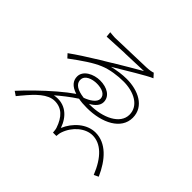

<svg xmlns="http://www.w3.org/2000/svg" viewBox="-161 -1020 1323 1323"><g transform="rotate(45 500.0 -358.5)"><path d="M907 21C856 -95 779 -179 677 -179C592 -179 518 -111 485 -32C457 -113 394 -176 292 -157C323 -185 384 -233 431 -263C455 -258 481 -256 514 -256C661 -256 786 -319 786 -432C786 -543 677 -592 568 -592C523 -592 477 -585 431 -574C514 -623 651 -708 694 -725L668 -754C660 -750 635 -745 607 -744C560 -742 329 -735 308 -735C292 -735 276 -738 259 -739L263 -700C293 -702 359 -705 427 -708H439C517 -711 593 -713 613 -714C563 -685 494 -645 423 -602L414 -596C405 -591 395 -585 386 -579L371 -570C368 -568 365 -567 362 -565L352 -559C276 -512 202 -465 153 -429L178 -402C263 -465 326 -508 384 -532C438 -555 509 -564 564 -564C666 -564 755 -518 755 -431C755 -339 639 -286 515 -286H504C541 -306 568 -333 568 -367C568 -423 514 -455 445 -455C384 -455 313 -421 313 -362C313 -323 336 -291 394 -273C331 -230 249 -159 173 -85L165 -77C135 -48 106 -17 79 12L110 33L117 24L124 16L131 7L138 -1C196 -71 257 -134 324 -134C392 -134 436 -91 463 -11C467 0 468 20 469 29H502C503 19 504 1 509 -12C536 -92 607 -151 676 -151C755 -151 824 -88 874 37L907 21ZM345 -362C345 -406 399 -424 444 -424C495 -424 536 -406 536 -367C536 -333 491 -305 449 -290C378 -299 349 -323 345 -355V-361V-362Z"/></g></svg>

Font: Glow Sans SC Normal ExtraLight
Style: Regular
Weight: 200
Designer: Ryoko NISHIZUKA (kana, bopomofo & ideographs); Paul D. Hunt (Latin, Greek & Cyrillic); Sandoll Communications, Soo-young
Version: Version 0.93